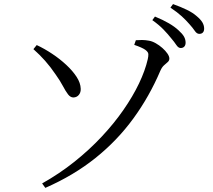

<svg xmlns="http://www.w3.org/2000/svg" viewBox="-20 -858 1040 936"><path d="M814.2 -671.9Q798.8 -691.3 777.3 -713.8Q755.7 -736.3 722.6 -759.8L735.4 -777.3Q774.6 -761.2 803.1 -744.5Q831.5 -727.9 850.2 -710.4Q869.1 -693.5 877 -679.6Q884.8 -665.7 884.8 -650.1Q884.8 -637.8 878.4 -630.9Q871.9 -623.9 860.8 -623.9Q849.4 -623.9 839.7 -638.6Q830 -653.3 814.2 -671.9ZM903.5 -740.2Q886.8 -759.6 865.9 -778.7Q845.1 -797.9 810.9 -820.8L823.5 -838.1Q862.2 -824.2 891.1 -810.1Q919.9 -795.9 937.2 -780.7Q957.8 -763.8 966.5 -749.1Q975.2 -734.3 975.2 -718.7Q975.2 -706.2 969.1 -699.6Q963.1 -692.9 951.4 -692.9Q939.3 -692.9 929.6 -707.5Q919.9 -722 903.5 -740.2ZM200.9 57.9 185.4 36.2Q270.1 -11.4 343.1 -69.7Q416.2 -128.1 476.1 -192.2Q536.1 -256.3 581.7 -322.1Q627.4 -387.9 657.6 -451Q687.8 -514.2 700.4 -569.6Q703.6 -583.4 703.2 -593.9Q702.9 -604.5 688.3 -615.2Q673.6 -625.9 634.4 -639.3L642.3 -661.9Q655.9 -663 672.3 -663Q688.7 -662.9 705.7 -659.7Q721.4 -657.3 738.9 -647.4Q756.5 -637.5 771.7 -624Q787 -610.5 796.3 -596.8Q805.6 -583.2 805.6 -572.5Q805.6 -562.4 797.5 -555.3Q789.4 -548.1 779.4 -539.4Q769.5 -530.6 762 -513.8Q708.2 -387.4 630 -280.3Q551.9 -173.1 445.6 -87.9Q339.3 -2.7 200.9 57.9ZM142.9 -618.4 159 -638.3Q196.6 -620.8 234.3 -595.7Q272 -570.7 303.1 -541.7Q334.2 -512.8 353.5 -483.2Q372.7 -453.6 373.5 -425.4Q374.3 -407.8 364.6 -395.7Q355 -383.6 338.2 -382.8Q323.4 -382.8 311.8 -397.8Q300.2 -412.8 286.4 -439Q272.6 -465.2 250.2 -496.4Q226 -532.1 199.7 -561.8Q173.3 -591.5 142.9 -618.4Z"/></svg>

Font: Noto Serif JP
Style: Regular
Weight: 200
Designer: Ryoko NISHIZUKA 西塚涼子 (kana & ideographs); Frank Grießhammer (Latin, Greek & Cyrillic); Wenlong ZHANG 张文龙 (bopomofo); San
Foundry: Adobe
Version: Version 2.001;hotconv 1.1.0;makeotfexe 2.6.0